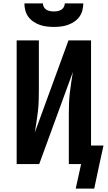

<svg xmlns="http://www.w3.org/2000/svg" viewBox="-20 -975 640 1141"><path d="M300 -815Q279 -815 258 -817.5Q237 -820 217 -827Q197 -834 179 -846Q161 -858 148.5 -875Q136 -892 130.5 -913Q125 -934 125 -955H235Q235 -944 240.5 -933.5Q246 -923 256 -917Q266 -911 277.5 -909Q289 -907 300 -907Q311 -907 322.5 -909Q334 -911 344 -917Q354 -923 359.5 -933.5Q365 -944 365 -955H475Q475 -934 469.5 -913Q464 -892 451.5 -875Q439 -858 421 -846Q403 -834 383 -827Q363 -820 342 -817.5Q321 -815 300 -815ZM540 146H430L462 0H389V-294Q389 -326 390 -357.5Q391 -389 394.5 -420.5Q398 -452 403 -483.5Q408 -515 413 -547L213 0H79V-735H211V-441Q211 -409 210 -377.5Q209 -346 205.5 -314.5Q202 -283 197 -251.5Q192 -220 187 -188L387 -735H521V-110H595L567 18Z"/></svg>

Font: Iosevka Custom XBdEx
Style: Regular
Weight: 800
Width: 7
Monospace: yes
Designer: Belleve Invis
Foundry: Belleve Invis
Version: Version 11.2.4; ttfautohint (v1.8.4)